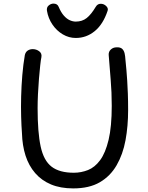

<svg xmlns="http://www.w3.org/2000/svg" viewBox="-20 -1039 820 1067"><path d="M118 -733Q122 -750 134 -758Q146 -766 162 -766Q182 -766 198 -754Q214 -742 210 -721Q207 -708 203.5 -675.5Q200 -643 196.5 -601Q193 -559 191 -516Q189 -473 189 -438Q189 -303 206 -224.5Q223 -146 267 -112.5Q311 -79 390 -79Q431 -79 469 -94Q507 -109 536.5 -149Q566 -189 583.5 -262Q601 -335 601 -451Q601 -527 595 -597Q589 -667 584 -734Q583 -752 596 -764Q609 -776 628 -776Q649 -777 659 -767.5Q669 -758 672.5 -742.5Q676 -727 677 -708Q680 -679 682.5 -650.5Q685 -622 687 -590Q689 -558 690.5 -518.5Q692 -479 692 -427Q692 -338 677.5 -259.5Q663 -181 628 -120.5Q593 -60 534.5 -26Q476 8 387 8Q316 8 263.5 -14Q211 -36 175.5 -77Q140 -118 122 -174Q104 -230 102 -299Q99 -338 97.5 -391Q96 -444 97.5 -503Q99 -562 104 -621.5Q109 -681 118 -733ZM401 -828Q363 -828 329 -848Q295 -868 271.5 -902.5Q248 -937 241 -979Q238 -998 250.5 -1008.5Q263 -1019 277 -1019Q299 -1019 306 -1001Q319 -970 335 -952Q351 -934 368 -926.5Q385 -919 401 -919Q437 -919 462 -939Q487 -959 512 -1001Q518 -1011 525 -1014.5Q532 -1018 540 -1018Q557 -1018 570 -1005.5Q583 -993 578 -979Q553 -904 506.5 -866Q460 -828 401 -828Z"/></svg>

Font: Playpen Sans
Style: Regular
Weight: 400
Designer: Laura Meseguer, Veronika Burian, José Scaglione, Kostas Bartsokas, Vera Evstafieva, Tom Grace, Yorlmar Campos
Foundry: TypeTogether
Version: Version 2.000